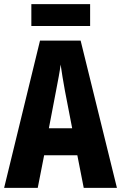

<svg xmlns="http://www.w3.org/2000/svg" viewBox="-20 -911 587 931"><path d="M386 0 355 -158H194L163 0H0L174 -714H371L547 0ZM295 -470Q288 -509 283 -539Q278 -569 274 -598Q271 -573 264.5 -538Q258 -503 252 -472L217 -289H330ZM417 -891V-785H132V-891Z"/></svg>

Font: Noto Sans Malayalam ExtraCondensed ExtraBold
Style: Regular
Weight: 800
Width: 2
Designer: Jelle Bosma - Monotype Design Team
Foundry: Monotype Imaging Inc.
Version: Version 2.104; ttfautohint (v1.8.4.7-5d5b)